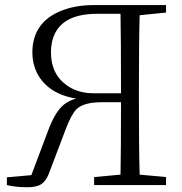

<svg xmlns="http://www.w3.org/2000/svg" viewBox="-20 -746 735 774"><path d="M356.4 -370.1H467.8Q467.8 -593.8 465.8 -690.4H372.1Q210.9 -690.4 188.5 -571.3Q185.5 -553.7 185.5 -534.2Q185.5 -445.3 252.9 -399.4Q296.9 -370.1 356.4 -370.1ZM649.4 -695.3 543 -684.6Q540 -586.9 540 -390.6V-335Q540 -137.7 543 -42L649.4 -32.2V0H359.4V-32.2L465.8 -42Q467.8 -136.7 467.8 -334H391.6Q317.4 -334 288.1 -305.7Q266.6 -283.2 245.1 -225.6L178.7 -50.8Q163.1 -6.8 132.8 2.9Q115.2 8.8 89.8 8.8Q43 8.8 7.8 0V-31.2L106.4 -40L171.9 -213.9Q203.1 -299.8 241.2 -327.1Q260.7 -341.8 287.1 -348.6Q172.9 -367.2 128.9 -452.1Q110.4 -490.2 110.4 -533.2Q110.4 -654.3 223.6 -701.2Q281.2 -725.6 360.4 -725.6H649.4Z"/></svg>

Font: GenYoMin JP Light
Style: Regular
Weight: 300
Version: Version 1.001;PS 1;hotconv 16.6.51;makeotf.lib2.5.65220 DEVE